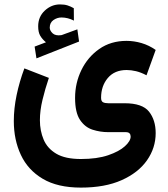

<svg xmlns="http://www.w3.org/2000/svg" viewBox="-20 -603 762 869"><path d="M188 -411.6Q171.4 -425.3 162.1 -441.2Q152.8 -457 152.8 -483.9Q152.8 -527.3 182.9 -555.2Q212.9 -583 251.5 -583Q271.5 -583 285.4 -578.6Q299.3 -574.2 314 -565.9L314.5 -509.8Q286.6 -523.9 258.3 -523.9Q238.8 -523.9 221.9 -512.2Q205.1 -500.5 205.1 -477.5Q205.6 -463.9 218.3 -452.1Q231 -440.4 256.8 -443.8Q257.8 -443.8 260.7 -444.8L330.1 -470.2L337.9 -415L145 -338.9L136.7 -392.1ZM346.2 246.1Q240.7 246.1 173.6 206.3Q106.4 166.5 74.5 98.1Q42.5 29.8 42.5 -55.2Q42.5 -111.8 55.2 -172.6Q67.9 -233.4 90.3 -293.5L201.2 -250.5Q184.1 -200.2 172.4 -151.4Q160.6 -102.5 160.6 -59.1Q160.6 -11.2 177.5 28.8Q194.3 68.8 234.9 92.8Q275.4 116.7 346.2 116.7Q419.4 116.7 469.5 99.6Q519.5 82.5 545.4 58.8Q571.3 35.2 571.3 15.1Q571.3 6.3 566.4 0.7Q561.5 -4.9 548.8 -4.9H469.7Q433.6 -4.9 399.2 -15.9Q364.7 -26.9 342.3 -60.1Q319.8 -93.3 319.8 -159.7Q319.8 -227.1 348.4 -285.9Q377 -344.7 429.2 -381.3Q481.4 -418 552.7 -418Q586.9 -418 620.8 -408Q654.8 -397.9 684.6 -377L643.1 -262.2Q618.2 -275.4 595.7 -280.8Q573.2 -286.1 553.2 -286.1Q498.5 -286.1 468 -250Q437.5 -213.9 437.5 -160.2Q437.5 -145 446 -140.4Q454.6 -135.7 470.2 -135.7H543.9Q624.5 -135.7 654.5 -97.7Q684.6 -59.6 684.6 -0.5Q684.6 66.4 645.3 122.6Q606 178.7 530.5 212.4Q455.1 246.1 346.2 246.1Z"/></svg>

Font: Vazirmatn UI
Style: Bold
Weight: 700
Designer: Saber Rastikerdar
Foundry: Saber Rastikerdar
Version: Version 33.003